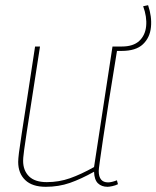

<svg xmlns="http://www.w3.org/2000/svg" viewBox="-20 -709 602 739"><path d="M156 10Q104 10 77 -16Q50 -42 50 -86Q50 -97 53 -121.5Q56 -146 63.5 -194Q71 -242 83.5 -323.5Q96 -405 115 -530H134Q115 -407 102.5 -327Q90 -247 83 -201Q76 -155 73 -132.5Q70 -110 69.5 -102Q69 -94 69 -90Q69 -53 91.5 -30.5Q114 -8 160 -8Q207 -8 249.5 -23Q292 -38 342 -66L413 -530H433Q411 -397 397.5 -310.5Q384 -224 376.5 -173Q369 -122 365.5 -97Q362 -72 361 -63Q360 -54 360 -51Q360 -7 396 -7Q409 -7 430 -15L434 0Q424 5 412 7.5Q400 10 394 10Q371 10 357 -3.5Q343 -17 342 -48Q292 -20 249 -5Q206 10 156 10ZM428 -513 423 -530H449Q493 -530 516 -551.5Q539 -573 542.5 -608.5Q546 -644 531 -685L550 -689Q565 -645 561 -604.5Q557 -564 530 -538.5Q503 -513 448 -513Z"/></svg>

Font: Georama Thin
Style: Italic
Weight: 100
Italic angle: -9°
Designer: Jean-Baptiste Levee
Foundry: Production Type
Version: Version 1.000